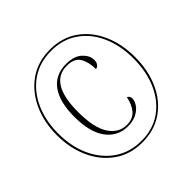

<svg xmlns="http://www.w3.org/2000/svg" viewBox="-185 -896 1076 1076"><g transform="rotate(-45 353.5 -357.5)"><path d="M354 10Q258 10 188.5 -39Q119 -88 81 -171Q43 -254 43 -358Q43 -462 81.5 -545Q120 -628 189.5 -676.5Q259 -725 355 -725Q450 -725 519 -677Q588 -629 625.5 -545.5Q663 -462 663 -358Q663 -253 625.5 -169.5Q588 -86 518.5 -38Q449 10 354 10ZM357 0Q447 0 513 -46Q579 -92 615 -173Q651 -254 651 -358Q651 -462 615 -542.5Q579 -623 512.5 -669Q446 -715 355 -715Q263 -715 196 -669Q129 -623 92 -542.5Q55 -462 55 -359Q55 -254 93 -173Q131 -92 198.5 -46Q266 0 357 0ZM360 -111Q281 -111 233 -174.5Q185 -238 185 -362Q185 -480 230.5 -542Q276 -604 361 -604Q425 -604 457.5 -573.5Q490 -543 490 -508Q490 -488 481 -477Q472 -466 460 -465Q460 -522 438 -558Q416 -594 358 -594Q219 -594 219 -366Q219 -240 258.5 -180.5Q298 -121 362 -121Q409 -121 435 -150.5Q461 -180 471 -231Q488 -224 488 -205Q488 -185 473.5 -163Q459 -141 430 -126Q401 -111 360 -111Z"/></g></svg>

Font: Noto Serif Display Condensed ExtraLight
Style: Regular
Weight: 200
Width: 3
Designer: Monotype Design Team
Foundry: Monotype Imaging Inc.
Version: Version 2.009